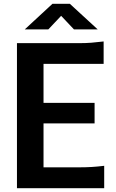

<svg xmlns="http://www.w3.org/2000/svg" viewBox="-20 -999 618 1019"><path d="M70 0V-770H401Q434 -770 463.8 -772.2Q493.5 -774.5 530 -779V-660H211V-453H482V-344H211V-111H405Q438 -111 466.5 -112.8Q495 -114.5 533 -119V0ZM111.5 -843 258.5 -979H350.5L498.5 -843H372.5L304.5 -915L236.5 -843Z"/></svg>

Font: Junction
Style: Bold
Weight: 700
Designer: Caroline Hadilaksono
Foundry: Caroline Hadilaksono, Tyler Finck, The League of Moveable Type
Version: Version 2.000; ttfautohint (v1.8.3)